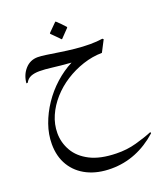

<svg xmlns="http://www.w3.org/2000/svg" viewBox="-179 -816 1045 1241"><g transform="rotate(-20 344.0 -195.0)"><path d="M608 -490 567 -411H566Q500 -410 435 -388.5Q370 -367 313 -330.5Q256 -294 212.5 -245Q169 -196 144 -139Q119 -82 119 -21Q119 44 152 101.5Q185 159 254.5 194.5Q324 230 433 232Q505 234 571.5 215.5Q638 197 686 177L688 186Q619 248 539 280.5Q459 313 370 313Q277 313 207.5 279Q138 245 99.5 182Q61 119 61 33Q61 -34 84.5 -100.5Q108 -167 149 -228Q190 -289 244.5 -338Q299 -387 361 -419Q283 -425 233 -431.5Q183 -438 146 -438Q112 -438 88 -428.5Q64 -419 50 -393H41Q46 -450 80.5 -488.5Q115 -527 167 -527Q188 -527 226 -521.5Q264 -516 312 -508.5Q360 -501 412.5 -495.5Q465 -490 515 -490Q562 -490 601 -496ZM352 -583Q351 -585 340 -596Q329 -607 316 -620Q303 -633 295 -641V-646L352 -703H356Q370 -690 385 -675Q400 -660 412 -646V-641L356 -583Z"/></g></svg>

Font: Bona Nova SC
Style: Regular
Weight: 400
Designer: Mateusz Machalski
Foundry: Capitalics
Version: Version 4.001; ttfautohint (v1.8.4.7-5d5b)